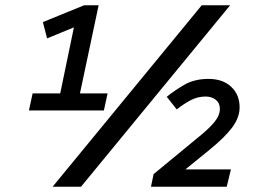

<svg xmlns="http://www.w3.org/2000/svg" viewBox="-20 -710 1008 730"><path d="M90 -290 104 -355H209L261 -606L159 -564L143 -626L300 -690H355L284 -355H389L375 -290ZM180 0 747 -690H855L288 0ZM554 0 564 -48 729 -184Q773 -219 794.5 -245Q816 -271 816 -296Q816 -318 800.5 -330.5Q785 -343 762 -343Q731 -343 704 -328.5Q677 -314 652 -294L614 -342Q642 -365 680.5 -387.5Q719 -410 773 -410Q827 -410 859 -380Q891 -350 891 -302Q891 -263 862.5 -225Q834 -187 776 -140L685 -66H858L842 0Z"/></svg>

Font: Radio Canada
Style: Italic
Weight: 400
Italic angle: -12°
Designer: Charles Daoud, Etienne Aubert Bonn, Alexandre Saumier Demers, Jacques Le Bailly
Foundry: Radio-Canada
Version: Version 2.104;gftools[0.9.28.dev5+ged2979d]